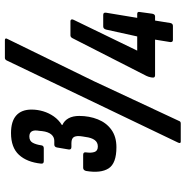

<svg xmlns="http://www.w3.org/2000/svg" viewBox="-7 -720 759 785"><g transform="rotate(-90 372.5 -327.5)"><path d="M163 -231Q97 -231 76.5 -263Q56 -295 66 -355Q69 -367 79 -367H132Q144 -367 142 -355Q139 -335 143.5 -321Q148 -307 166 -307Q183 -307 192.5 -320Q202 -333 205 -357L207 -369Q211 -392 205.5 -403.5Q200 -415 180 -415H164Q152 -415 154 -427L162 -474Q164 -485 174 -485H189Q205 -485 215.5 -497.5Q226 -510 229 -535L230 -546Q234 -567 228 -577Q222 -587 207 -587Q189 -587 181.5 -573.5Q174 -560 171 -539Q170 -528 159 -528H106Q95 -528 96 -539Q102 -597 132 -629.5Q162 -662 221 -662Q269 -662 293 -640.5Q317 -619 317 -578Q317 -554 310 -530.5Q303 -507 289 -487Q275 -467 254 -454V-452Q272 -444 281.5 -426.5Q291 -409 291 -383Q291 -342 277 -307Q263 -272 234.5 -251.5Q206 -231 163 -231ZM186 32Q177 32 182 21L358 -346L518 -680Q522 -687 528 -687H602Q605 -687 607 -684.5Q609 -682 606 -677L433 -323L270 26Q268 32 260 32ZM602 0Q592 0 593 -11L603 -73H457Q446 -73 448 -85L449 -91Q450 -96 451.5 -100.5Q453 -105 455 -109L607 -407Q612 -419 620 -419H679Q683 -419 685 -415.5Q687 -412 684 -406L558 -146H616L644 -273Q647 -285 657 -285H704Q715 -285 713 -273L692 -146H708Q718 -146 716 -136L709 -85Q707 -73 698 -73H681L671 -11Q669 0 659 0Z"/></g></svg>

Font: Sofia Sans Extra Condensed
Style: Bold Italic
Weight: 700
Italic angle: -9°
Designer: Botio Nikoltchev, Ani Petrova
Foundry: lettersoup
Version: Version 4.101